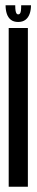

<svg xmlns="http://www.w3.org/2000/svg" viewBox="-20 -706 141 726"><path d="M12.9 0V-600H85.4V0ZM48.6 -622.9Q31.8 -622.9 21.2 -631.1Q10.8 -639.2 5.9 -653.6Q1.1 -667.9 1.1 -686H37.6Q37.6 -672.7 38.9 -665.2Q40.3 -657.8 42.7 -654.7Q45.1 -651.6 48.7 -651.6Q52.9 -651.6 55.5 -654.8Q58.1 -658 59.1 -665.6Q60.1 -673.2 60.1 -686H97.2Q97.2 -667.9 92 -653.6Q86.9 -639.2 76.2 -631.1Q65.4 -622.9 48.6 -622.9Z"/></svg>

Font: Anybody UltraCondensed Thin
Style: Regular
Weight: 100
Width: 1
Designer: Tyler Finck
Foundry: Etcetera Type Company
Version: Version 1.110